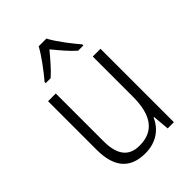

<svg xmlns="http://www.w3.org/2000/svg" viewBox="-224 -869 984 984"><g transform="rotate(-45 268.0 -377.5)"><path d="M296 -765H240C217 -721 166 -654 132 -614V-606H168C201 -635 237 -678 268 -715C299 -677 334 -635 367 -606H405V-614C373 -651 319 -720 296 -765ZM455 -532H399V-241C399 -105 348 -39 246 -39C170 -39 131 -85 131 -187V-532H75V-180C75 -54 129 10 239 10C321 10 374 -34 399 -91H402L410 0H455Z"/></g></svg>

Font: Noto Sans Devanagari SemiCondensed Light
Style: Regular
Weight: 300
Width: 4
Designer: Jelle Bosma - Monotype Design Team
Foundry: Monotype Imaging Inc.
Version: Version 2.004